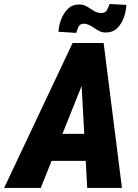

<svg xmlns="http://www.w3.org/2000/svg" viewBox="-69 -922 676 942"><path d="M353 -553.7 130.9 0H-48.8L287.1 -710.9H400.4ZM358.9 0 327.6 -570.3 331.5 -710.9H439.5L529.3 0ZM409.2 -265.1 385.7 -132.8H85.9L109.4 -265.1ZM468.8 -902.3 550.8 -897.9Q549.8 -868.2 539.1 -837.2Q528.3 -806.2 506.3 -784.2Q484.4 -762.2 448.7 -762.7Q433.1 -762.2 419.4 -769Q405.8 -775.9 393.8 -784.4Q381.8 -793 368.4 -799.3Q355 -805.7 340.3 -805.7Q321.8 -804.2 315.4 -789.3Q309.1 -774.4 305.2 -760.7L217.8 -766.1Q219.2 -794.9 230.7 -825.9Q242.2 -856.9 264.4 -878.9Q286.6 -900.9 321.8 -899.9Q337.4 -899.9 350.8 -893.3Q364.3 -886.7 376.7 -877.9Q389.2 -869.1 402.6 -863Q416 -856.9 430.7 -858.4Q449.2 -858.9 456.3 -873.3Q463.4 -887.7 468.8 -902.3Z"/></svg>

Font: Roboto Condensed Black
Style: Italic
Weight: 900
Italic angle: -12°
Designer: Christian Robertson
Foundry: Google
Version: Version 3.008; 2023